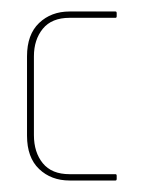

<svg xmlns="http://www.w3.org/2000/svg" viewBox="-20 -314 248 334"><path d="M181 0H101Q69 0 48 -20Q27 -40 27 -78V-216Q27 -254 48 -274Q69 -294 101 -294H181Q183 -294 183 -291V-286Q183 -283 181 -283H101Q70 -283 54.5 -264Q39 -245 39 -216V-79Q39 -49 54.5 -30Q70 -11 101 -11H181Q183 -11 183 -8V-3Q183 0 181 0Z"/></svg>

Font: Chathura Thin
Style: Regular
Weight: 250
Designer: Appaji Ambarisha Darbha
Foundry: Aditya Fonts
Version: Version 1.001 2016